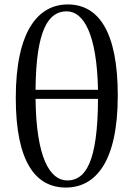

<svg xmlns="http://www.w3.org/2000/svg" viewBox="-20 -829 600 864"><path d="M276 15C408 15 510 -97 510 -399C510 -689 422 -809 285 -809C154 -809 51 -693 51 -388C51 -99 141 15 276 15ZM283 -17C204 -17 143 -120 140 -384H421C420 -95 363 -17 283 -17ZM140 -425C142 -700 200 -778 280 -778C358 -778 416 -672 421 -425Z"/></svg>

Font: Noto Serif HK Medium
Style: Regular
Weight: 500
Designer: Ryoko NISHIZUKA 西塚涼子 (kana & ideographs); Frank Grießhammer (Latin, Greek & Cyrillic); Wenlong ZHANG 张文龙 (bopomofo); San
Foundry: Adobe
Version: Version 2.001;hotconv 1.1.0;makeotfexe 2.6.0